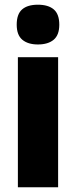

<svg xmlns="http://www.w3.org/2000/svg" viewBox="-20 -796 323 816"><path d="M141 -776Q185 -776 208.5 -756Q232 -736 232 -691Q232 -647 208 -627Q184 -607 141 -607Q99 -607 75 -627Q51 -647 51 -691Q51 -736 74 -756Q97 -776 141 -776ZM227 -553V0H56V-553Z"/></svg>

Font: Noto Sans Malayalam Condensed Black
Style: Regular
Weight: 900
Width: 3
Designer: Jelle Bosma - Monotype Design Team
Foundry: Monotype Imaging Inc.
Version: Version 2.104; ttfautohint (v1.8.4.7-5d5b)